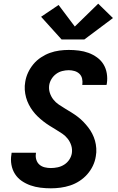

<svg xmlns="http://www.w3.org/2000/svg" viewBox="-20 -1014 640 1042"><path d="M256 8Q227 8 199 4.5Q171 1 145.5 -8Q120 -17 98 -32Q76 -47 61.5 -69.5Q47 -92 42 -120Q37 -148 42 -176Q42 -178 42.5 -180.5Q43 -183 43 -185H175Q175 -184 175 -183Q175 -182 175 -181Q172 -164 177 -147.5Q182 -131 194 -120.5Q206 -110 222.5 -106Q239 -102 256 -102Q274 -102 293 -106Q312 -110 328.5 -120.5Q345 -131 356 -147.5Q367 -164 370 -183Q373 -205 366.5 -225Q360 -245 347.5 -261Q335 -277 318 -288.5Q301 -300 283.5 -310.5Q266 -321 248.5 -332Q231 -343 215 -355.5Q199 -368 184.5 -382Q170 -396 158 -412Q146 -428 136.5 -446.5Q127 -465 121.5 -485Q116 -505 114.5 -526.5Q113 -548 117 -570Q121 -596 132.5 -620.5Q144 -645 161.5 -666Q179 -687 202.5 -702.5Q226 -718 251 -727Q276 -736 302 -739.5Q328 -743 353 -743Q381 -743 408.5 -739.5Q436 -736 460.5 -727Q485 -718 506.5 -702.5Q528 -687 541.5 -665Q555 -643 559.5 -616Q564 -589 560 -562Q559 -559 559 -557Q559 -555 558 -553H426Q426 -554 426.5 -554.5Q427 -555 427 -556Q429 -572 425.5 -587.5Q422 -603 411 -613.5Q400 -624 384.5 -628.5Q369 -633 353 -633Q336 -633 318 -628.5Q300 -624 285 -613Q270 -602 260 -586Q250 -570 247 -552Q244 -530 250.5 -510Q257 -490 269.5 -474Q282 -458 299 -446.5Q316 -435 333.5 -424.5Q351 -414 368 -403.5Q385 -393 401.5 -380.5Q418 -368 432 -353.5Q446 -339 458.5 -323Q471 -307 480.5 -288.5Q490 -270 495.5 -250.5Q501 -231 502.5 -209Q504 -187 500 -166Q496 -139 484 -114Q472 -89 453.5 -68Q435 -47 411 -31.5Q387 -16 361 -7.5Q335 1 308.5 4.5Q282 8 256 8ZM314 -800 203 -923 298 -987 386 -870 513 -994 593 -916 438 -800Z"/></svg>

Font: Iosevka Curly XBdExObl
Style: Regular
Weight: 800
Width: 7
Italic angle: -9°
Monospace: yes
Designer: Belleve Invis
Foundry: Belleve Invis
Version: Version 11.1.0; ttfautohint (v1.8.3)